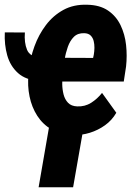

<svg xmlns="http://www.w3.org/2000/svg" viewBox="-27 -558 556 807"><path d="M-6.8 -421.9 77.6 -421.4Q74.2 -378.9 86.7 -348.6Q99.1 -318.4 145.5 -314.9L138.2 -217.8Q81.1 -221.7 48.6 -251Q16.1 -280.3 3.4 -325.4Q-9.3 -370.6 -6.8 -421.9ZM281.2 9.8Q228.5 8.8 190.7 -13.2Q152.8 -35.2 129.6 -71.3Q106.4 -107.4 97.2 -152.6Q87.9 -197.8 92.8 -245.1L94.2 -264.2Q100.1 -314.5 117.9 -363.5Q135.7 -412.6 166 -452.6Q196.3 -492.7 239.5 -516.4Q282.7 -540 339.4 -538.1Q392.6 -537.1 427 -513.7Q461.4 -490.2 479.7 -452.1Q498 -414.1 502.9 -368.9Q507.8 -323.7 502.9 -278.8L493.2 -215.3H142.6L160.2 -315.4L364.3 -314.5L367.2 -328.1Q369.6 -341.8 369.9 -356.9Q370.1 -372.1 366.7 -385.7Q363.3 -399.4 354 -408.7Q344.7 -418 327.1 -418.5Q299.8 -419.4 283.4 -403.1Q267.1 -386.7 258.1 -361.1Q249 -335.4 244.9 -309.1Q240.7 -282.7 238.3 -264.6L236.3 -245.6Q234.4 -227.1 234.6 -204.6Q234.9 -182.1 240.2 -161.1Q245.6 -140.1 259 -126Q272.5 -111.8 297.4 -110.8Q330.1 -109.4 356.2 -126Q382.3 -142.6 401.9 -167.5L461.9 -84Q443.4 -52.2 414.3 -31.5Q385.3 -10.7 350.8 0Q316.4 10.7 281.2 9.8ZM329.1 -49.8 280.3 229H135.3L183.6 -49.8Z"/></svg>

Font: Roboto Condensed ExtraBold
Style: Italic
Weight: 800
Italic angle: -12°
Designer: Christian Robertson
Foundry: Google
Version: Version 3.008; 2023